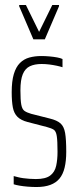

<svg xmlns="http://www.w3.org/2000/svg" viewBox="-20 -743 313 771"><path d="M127 8Q109 8 91 6.5Q73 5 58.5 2.5Q44 0 35 -3V-36Q43 -34 52.5 -31.5Q62 -29 73.5 -27.5Q85 -26 98 -25Q111 -24 124 -24Q163 -24 181.5 -38Q200 -52 205.5 -77Q211 -102 211 -133Q211 -177 208 -196.5Q205 -216 196 -222Q187 -228 168 -233L91 -253Q64 -260 50 -274Q36 -288 31.5 -312Q27 -336 27 -373Q27 -417 35.5 -445.5Q44 -474 60 -490Q76 -506 98 -512Q120 -518 146 -518Q162 -518 178.5 -516.5Q195 -515 209 -512.5Q223 -510 231 -506V-473Q222 -476 208 -479Q194 -482 178.5 -484Q163 -486 147 -486Q119 -486 100 -477Q81 -468 71.5 -445Q62 -422 62 -380Q62 -341 65.5 -322.5Q69 -304 78.5 -297.5Q88 -291 105 -286L180 -267Q209 -260 223 -247.5Q237 -235 241.5 -209Q246 -183 246 -133Q246 -97 239.5 -70Q233 -43 219 -26Q205 -9 182 -0.5Q159 8 127 8ZM114 -585 57 -718V-723H84L137 -615L190 -723H217V-718L160 -585Z"/></svg>

Font: Saira UltraCondensed Thin
Style: Regular
Weight: 250
Width: 1
Designer: Hector Gatti with collaboration of the Omnibus-Type team
Foundry: Omnibus-Type
Version: Version 1.101